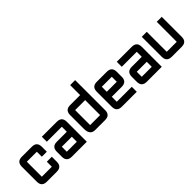

<svg xmlns="http://www.w3.org/2000/svg" viewBox="104 -1324 1990 1990"><g transform="rotate(-45 1098.5 -329.5)"><path d="M256.3 -61H109.9Q36.6 -61 36.6 -134.3V-354Q36.6 -427.2 109.9 -427.2H256.3Q329.6 -427.2 329.6 -354V-280.8H256.3V-354H109.9V-134.3H256.3V-207.5H329.6V-134.3Q329.6 -61 256.3 -61Z M695.8 -61H476.1Q402.8 -61 402.8 -134.3V-207.5Q402.8 -280.8 476.1 -280.8H622.6V-354H402.8V-427.2H622.6Q695.8 -427.2 695.8 -354ZM476.1 -134.3H622.6V-207.5H476.1Z M1062 -158.7Q1062 -85.4 988.8 -85.4H842.3Q769 -85.4 769 -177.2V-378.4Q769 -451.7 842.3 -451.7H988.8V-598.1H1062ZM842.3 -158.7H988.8V-378.4H842.3Z M1208.5 -427.2H1355Q1428.2 -427.2 1428.2 -354V-280.8Q1428.2 -207.5 1355 -207.5H1208.5V-134.3H1428.2V-61H1208.5Q1135.3 -61 1135.3 -134.3V-354Q1135.3 -427.2 1208.5 -427.2ZM1355 -354H1208.5V-280.8H1355Z M1794.4 -61H1574.7Q1501.5 -61 1501.5 -134.3V-207.5Q1501.5 -280.8 1574.7 -280.8H1721.2V-354H1501.5V-427.2H1721.2Q1794.4 -427.2 1794.4 -354ZM1574.7 -134.3H1721.2V-207.5H1574.7Z M2087.4 -427.2H2160.6V-134.3Q2160.6 -61 2087.4 -61H1940.9Q1867.7 -61 1867.7 -134.3V-427.2H1940.9V-134.3H2087.4Z"/></g></svg>

Font: BabelStone Khitan Seal Glyphs
Style: Regular
Weight: 400
Designer: Andrew West
Foundry: BabelStone
Version: Version 1.004